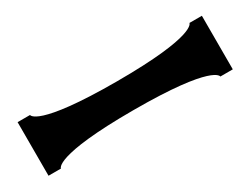

<svg xmlns="http://www.w3.org/2000/svg" viewBox="-28 -870 507 388"><g transform="rotate(-30 225.0 -676.5)"><path d="M39 -739C39 -739 39 -710 225 -710C411 -710 411 -739 411 -739H440V-614H411C411 -614 411 -643 225 -643C39 -643 39 -614 39 -614H10V-739Z"/></g></svg>

Font: Ouroboros
Style: Regular
Weight: 400
Designer: Ariel Martín Pérez
Foundry: Velvetyne Type Foundry
Version: Version 2.001;hotconv 1.0.109;makeotfexe 2.5.65596